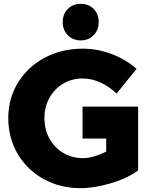

<svg xmlns="http://www.w3.org/2000/svg" viewBox="-20 -965 783 998"><path d="M409 -411H698V-79Q642 -38 556.5 -12.5Q471 13 398 13Q292 13 206.5 -34.5Q121 -82 72 -165Q23 -248 23 -351Q23 -453 73.5 -535.5Q124 -618 212.5 -665Q301 -712 410 -712Q488 -712 562 -683.5Q636 -655 690 -607L586 -479Q548 -515 502.5 -536Q457 -557 409 -557Q353 -557 308 -530Q263 -503 237 -456Q211 -409 211 -351Q211 -292 237 -244.5Q263 -197 309 -170Q355 -143 411 -143Q464 -143 532 -177V-245H409ZM493 -850Q493 -809 466.5 -782Q440 -755 400 -755Q359 -755 332.5 -782Q306 -809 306 -850Q306 -892 332.5 -918.5Q359 -945 400 -945Q441 -945 467 -918.5Q493 -892 493 -850Z"/></svg>

Font: Gontserrat
Style: Bold
Weight: 700
Designer: Julieta Ulanovsky
Foundry: Julieta Ulanovsky
Version: Version 6.001